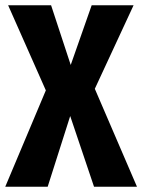

<svg xmlns="http://www.w3.org/2000/svg" viewBox="-27 -713 543 733"><path d="M335 -374 496 0H332L241 -270L155 0H-7L148 -368L4 -693H168L243 -465L323 -693H483Z"/></svg>

Font: Fira Sans Extra Condensed
Style: Bold
Weight: 700
Width: 1
Designer: Carrois Corporate & Edenspiekermann AG
Foundry: Carrois Corporate GbR & Edenspiekermann AG
Version: Version 4.203